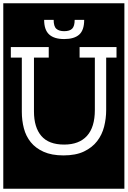

<svg xmlns="http://www.w3.org/2000/svg" viewBox="-32 -937 778 1170"><path d="M423 -816Q423 -778 408 -762.5Q393 -747 359 -747Q328 -747 311.5 -761.5Q295 -776 295 -816H237Q237 -755 267.5 -727Q298 -699 359 -699Q420 -699 450.5 -726Q481 -753 481 -816ZM678 -586V-650H453V-586H546V-267Q546 -162 498 -109Q450 -56 359 -56Q265 -56 220 -108.5Q175 -161 175 -258V-586H265V-650H34V-586H101V-256Q101 -203 113.5 -155Q126 -107 155.5 -70.5Q185 -34 234 -12Q283 10 355 10Q430 10 480 -14Q530 -38 560 -77Q590 -116 602.5 -165.5Q615 -215 615 -267V-586ZM-12 -917H726V213H-12Z"/></svg>

Font: Zilla Slab Regular Highlight
Style: Regular
Weight: 410
Designer: Typotheque Type Foundry
Foundry: Typotheque type foundry
Version: Version 1.0; 2017